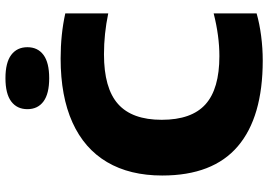

<svg xmlns="http://www.w3.org/2000/svg" viewBox="-163 -835 1008 722"><g transform="rotate(-90 341.0 -474.0)"><path d="M42 -368Q42 -490 92.5 -575.5Q143 -661 241.5 -705.5Q340 -750 481.5 -750Q573 -750 651.5 -732.5V-571Q574.5 -587 498 -587Q370.5 -587 311 -534.2Q251.5 -481.5 251.5 -370Q251.5 -257.5 309.8 -205.2Q368 -153 491 -153Q566.5 -153 651.5 -174.5V-13Q613 -2 566.8 4Q520.5 10 474.5 10Q261.5 10 151.8 -83.8Q42 -177.5 42 -368ZM291.5 -875Q291.5 -914 320.5 -935.8Q349.5 -957.5 408 -957.5Q466.5 -957.5 495.5 -935.8Q524.5 -914 524.5 -875Q524.5 -836 495.5 -814.5Q466.5 -793 408 -793Q349.5 -793 320.5 -814.5Q291.5 -836 291.5 -875Z"/></g></svg>

Font: Encode Sans Semi Expanded ExBd
Style: Regular
Weight: 800
Width: 6
Designer: Multiple Designers
Foundry: Impallari Type
Version: Version 2.000